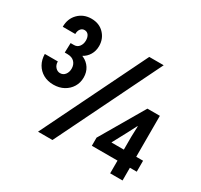

<svg xmlns="http://www.w3.org/2000/svg" viewBox="-154 -946 1203 1148"><g transform="rotate(30 448.0 -372.5)"><path d="M168.5 -289.1Q128.9 -289.1 98.6 -305.9Q68.4 -322.8 51 -353Q33.7 -383.3 33.2 -422.9H123Q123 -398.9 136.7 -383.8Q150.4 -368.7 168.9 -368.7Q190.4 -368.7 203.4 -385.7Q216.3 -402.8 216.3 -426.8Q216.3 -454.1 199.5 -471.9Q182.6 -489.7 149.9 -489.7H132.3L134.3 -556.2H157.7Q180.2 -556.2 193.1 -573.5Q206.1 -590.8 206.1 -615.2Q206.1 -637.2 196.3 -651.4Q186.5 -665.5 168 -665.5Q151.9 -665.5 141.6 -652.3Q131.3 -639.2 131.3 -617.2H44.9Q44.9 -673.8 80.8 -709.5Q116.7 -745.1 170.4 -745.1Q224.6 -745.1 257.8 -710.4Q291 -675.8 291 -625.5Q291 -591.8 275.1 -565.2Q259.3 -538.6 231.7 -524.2Q204.1 -509.8 169.4 -511.7V-535.2Q208.5 -536.6 239.3 -522.2Q270 -507.8 287.6 -480.5Q305.2 -453.1 305.2 -416.5Q305.2 -380.4 287.6 -351.6Q270 -322.8 239.3 -305.9Q208.5 -289.1 168.5 -289.1ZM230.5 0 583 -719.7H682.6L330.1 0ZM728.5 0V-252.4L731 -325.7H728.5L696.3 -263.7L643.6 -165.5V-163.6H861.3V-87.9H551.3V-144L728 -446.3H814V0Z"/></g></svg>

Font: Reddit Sans Condensed SemiBold
Style: Regular
Weight: 600
Designer: Stephen Hutchings
Foundry: Reddit
Version: Version 1.014